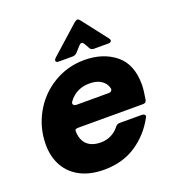

<svg xmlns="http://www.w3.org/2000/svg" viewBox="-144 -908 937 1032"><g transform="rotate(-20 324.0 -392.0)"><path d="M26 -221Q26 -317 72 -399.5Q118 -482 198.5 -530.5Q279 -579 375 -579Q482 -579 552 -522.5Q622 -466 622 -350Q622 -320 613 -267Q610 -248 592 -248H222Q212 -248 207 -245.5Q202 -243 202 -237Q202 -187 229.5 -159.5Q257 -132 310 -132Q342 -132 369.5 -146Q397 -160 414 -183Q424 -196 439 -196H565Q576 -196 581.5 -190.5Q587 -185 583 -177Q538 -92 460.5 -40Q383 12 276 12Q198 12 141.5 -17Q85 -46 55.5 -99Q26 -152 26 -221ZM439 -367Q449 -367 454.5 -373Q460 -379 458 -388Q453 -406 443 -418Q415 -451 359 -451Q302 -451 263 -418Q249 -407 238 -390Q235 -386 235 -381Q235 -375 240.5 -371Q246 -367 254 -367ZM245 -618Q228 -618 228 -629Q228 -635 236 -643L397 -787Q408 -796 415 -796Q422 -796 431 -784L541 -642Q546 -635 546 -630Q546 -625 541.5 -621.5Q537 -618 529 -618H445Q429 -618 422 -632L407 -659Q401 -670 393 -670Q386 -670 380 -663L349 -629Q338 -618 324 -618Z"/></g></svg>

Font: Open Sauce Two Black Italic
Style: Regular
Weight: 900
Italic angle: -10°
Designer: Alfredo Marco Pradil
Foundry: Creative Sauce Fz LLC
Version: Version 1.477